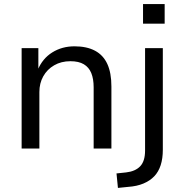

<svg xmlns="http://www.w3.org/2000/svg" viewBox="-20 -728 896 941"><path d="M86 0V-492H168V-385H165Q188 -441 236 -471Q284 -501 345 -501Q405 -501 445.5 -479.5Q486 -458 506 -414.5Q526 -371 526 -304V0H439V-300Q439 -341 427.5 -369.5Q416 -398 391 -413Q366 -428 325 -428Q280 -428 245.5 -408Q211 -388 192 -354Q173 -320 173 -277V0ZM681 -612V-708H787V-612ZM558 193 551 122 598 117Q643 112 667 87Q691 62 691 10V-492H778V6Q778 49 767.5 81.5Q757 114 736 136Q715 158 683 171.5Q651 185 607 188Z"/></svg>

Font: Nunito Sans 9pt
Style: Regular
Weight: 400
Version: Version 3.101;gftools[0.9.27]